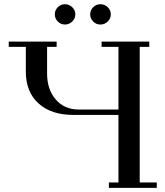

<svg xmlns="http://www.w3.org/2000/svg" viewBox="-20 -902 793 922"><path d="M22 -676.8V-702.1H252V-676.8H206.1V-548.8Q206.1 -472.7 247.6 -424.3Q289.1 -376 358.9 -376H548.8V-676.8H467.8V-702.1H696.8V-676.8H650.9V-25.9H732.9V0H502.9V-25.9H548.8V-350.1H333Q225.6 -350.1 164.8 -405.5Q104 -460.9 104 -558.1V-676.8ZM257.6 -798.6Q243.2 -813 243.2 -833Q243.2 -853 257.6 -867.4Q272 -881.8 292 -881.8Q312 -881.8 326.9 -867.4Q341.8 -853 341.8 -833Q341.8 -813 326.9 -798.6Q312 -784.2 292 -784.2Q272 -784.2 257.6 -798.6ZM461.9 -881.8Q482.4 -881.8 497.3 -867.4Q512.2 -853 512.2 -833Q512.2 -813 497.3 -798.6Q482.4 -784.2 461.9 -784.2Q441.9 -784.2 427.5 -798.6Q413.1 -813 413.1 -833Q413.1 -853 427.5 -867.4Q441.9 -881.8 461.9 -881.8Z"/></svg>

Font: Dehuti Alt
Style: Bold
Weight: 700
Version: Version 1.2